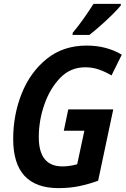

<svg xmlns="http://www.w3.org/2000/svg" viewBox="-20 -960 648 990"><path d="M441 -780Q462 -796 495 -825Q528 -854 558.5 -884Q589 -914 603 -932V-940H462Q440 -905 411.5 -864.5Q383 -824 355 -791L354 -780ZM486 -28 564 -396H332L309 -286H415L378 -113Q338 -102 302 -102Q180 -102 180 -253Q180 -338 208.5 -420.5Q237 -503 290 -558Q343 -613 419 -613Q457 -613 490 -601.5Q523 -590 555 -571L608 -678Q529 -725 427 -725Q306 -725 221 -656.5Q136 -588 92 -478Q48 -368 48 -243Q48 10 282 10Q340 10 389.5 -0.5Q439 -11 486 -28Z"/></svg>

Font: Noto Sans UI SemiCondensed
Style: Bold Italic
Weight: 700
Width: 4
Designer: Monotype Design Team
Foundry: Monotype Imaging Inc.
Version: 1.001